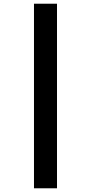

<svg xmlns="http://www.w3.org/2000/svg" viewBox="-20 -786 491 1034"><path d="M163 -766H287V228H163Z"/></svg>

Font: Noto Sans Thai Cond ExtBd
Style: Regular
Weight: 800
Width: 3
Designer: Monotype Design Team
Foundry: Monotype Imaging Inc.
Version: Version 2.002; ttfautohint (v1.8.4.7-5d5b)